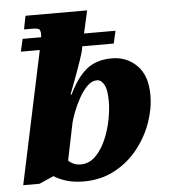

<svg xmlns="http://www.w3.org/2000/svg" viewBox="-54 -809 776 869"><g transform="rotate(-5 334.0 -375.0)"><path d="M291 10Q247 10 212 -1Q177 -12 157 -26L91 3H17L145 -600H59L72 -657H156Q157 -661 157 -670Q157 -687 151 -693Q145 -699 116 -699H82L94 -760H374L351 -657H494L481 -600H338L335 -583Q332 -569 322.5 -541Q313 -513 301.5 -481.5Q290 -450 280 -424Q270 -398 266 -387H271Q308 -464 352.5 -499Q397 -534 466 -534Q534 -534 580 -488Q626 -442 626 -353Q626 -292 603.5 -228.5Q581 -165 538 -111Q495 -57 433 -23.5Q371 10 291 10ZM284 -68Q323 -68 351.5 -96Q380 -124 399 -167.5Q418 -211 427 -257.5Q436 -304 436 -340Q436 -396 422.5 -418.5Q409 -441 391 -441Q367 -441 346 -420Q325 -399 308 -368Q291 -337 279.5 -307Q268 -277 264 -260L229 -90Q238 -81 252 -74.5Q266 -68 284 -68Z"/></g></svg>

Font: Noto Serif Black
Style: Italic
Weight: 900
Italic angle: -12°
Designer: Monotype Design Team
Foundry: Monotype Imaging Inc.
Version: Version 2.013